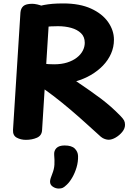

<svg xmlns="http://www.w3.org/2000/svg" viewBox="-20 -798 774 1117"><path d="M98.9 -724.8Q100.9 -749.4 116 -762.7Q131.1 -775.9 167.6 -775.9Q179.7 -775.9 196.7 -772.2Q213.8 -768.6 230.2 -761.1Q246.7 -753.7 257.4 -741.9Q268.1 -730.1 267.1 -713.7L224.7 -40.2Q222.9 -9.1 194.8 3.2Q166.7 15.6 130.8 15.6Q100.8 15.6 77.3 2.8Q53.9 -9.9 55.7 -42.6ZM202.4 -635.6Q190.4 -633.6 182.2 -643.2Q174 -652.8 168.2 -667.8Q162.3 -682.9 159.6 -698Q156.9 -713.1 156.9 -721.1Q156.9 -738.1 174.6 -749.3Q192.3 -760.4 236.3 -769.1Q259.3 -773.4 284.9 -775.7Q310.6 -778 348.1 -778Q444 -778 509.7 -748Q575.3 -718 609.1 -669.5Q642.9 -621 642.9 -567Q642.9 -524 626 -485.8Q609.1 -447.6 578.8 -416.2Q548.4 -384.8 508.5 -361.6Q468.6 -338.4 423.2 -325.6Q470.2 -293.6 505.5 -268.9Q540.8 -244.2 569.7 -222.2Q598.6 -200.1 625.3 -176.7Q652 -153.2 681.1 -123.4Q696.7 -107.1 702 -96.9Q707.3 -86.7 707.3 -71.7Q707.3 -50.3 691.2 -30.5Q675.1 -10.7 652.9 2.2Q630.8 15 611.8 15Q602.8 15 590.4 11Q578.1 7 567.1 -2Q527.1 -38 482.1 -78.9Q437 -119.9 388.5 -161.1Q340 -202.2 289.8 -240.7Q239.7 -279.1 188.7 -312.1L195.2 -432.9Q206.2 -431.9 232.4 -427.9Q258.7 -423.9 295 -423.9Q337.6 -423.9 370.6 -434.3Q403.6 -444.7 426.6 -462.5Q449.7 -480.3 461.4 -502.7Q473.1 -525.1 473.1 -549.1Q473.1 -584 451.2 -605Q429.3 -626 394.2 -635.8Q359.1 -645.6 317.4 -645.6Q294.4 -645.6 277.4 -644.6Q260.4 -643.6 243.4 -641.6Q226.4 -639.6 202.4 -635.6ZM295.2 103.1Q293.2 79.1 308.2 63.7Q323.2 48.3 356.1 48.3Q396.8 48.3 415.1 66.4Q433.3 84.4 434.1 109.6Q435.1 143.3 425.4 175.8Q415.7 208.3 400.6 234.4Q385.6 260.6 369.2 276Q354.8 290 345.6 294.4Q336.4 298.9 321.7 298.9Q303.3 298.9 287.3 288.1Q271.2 277.3 271.2 259.2Q271.2 249.7 274.8 238.8Q278.3 227.9 284.1 213.2Q295.1 185.8 296.6 159.9Q298 134.1 295.2 103.1Z"/></svg>

Font: Playpen Sans
Style: Regular
Weight: 400
Designer: Laura Meseguer, Veronika Burian, José Scaglione, Kostas Bartsokas, Vera Evstafieva, Tom Grace, Yorlmar Campos
Foundry: TypeTogether
Version: Version 2.000